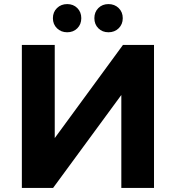

<svg xmlns="http://www.w3.org/2000/svg" viewBox="-20 -920 861 940"><path d="M87 -700H248V-244L582 -700H734V0H574V-455L240 0H87ZM239 -831Q239 -861 259 -880.5Q279 -900 309 -900Q339 -900 358.5 -880.5Q378 -861 378 -831Q378 -801 358.5 -781.5Q339 -762 309 -762Q279 -762 259 -781.5Q239 -801 239 -831ZM442 -831Q442 -861 461.5 -880.5Q481 -900 511 -900Q541 -900 561 -880.5Q581 -861 581 -831Q581 -801 561 -781.5Q541 -762 511 -762Q481 -762 461.5 -781.5Q442 -801 442 -831Z"/></svg>

Font: mBank
Style: Bold
Weight: 700
Designer: Julieta Ulanovsky
Foundry: Julieta Ulanovsky
Version: Version 7.200